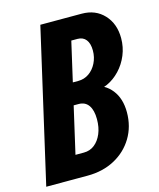

<svg xmlns="http://www.w3.org/2000/svg" viewBox="-117 -798 723 875"><g transform="rotate(-15 244.5 -360.0)"><path d="M106 0 130 -106H198Q227 -106 248.5 -123Q270 -140 282.5 -169.5Q295 -199 295 -238Q295 -280 279 -303Q263 -326 232 -326H180L203 -428H258Q286 -428 308.5 -443.5Q331 -459 344.5 -486Q358 -513 358 -545Q358 -578 344 -596Q330 -614 304 -614H245L270 -720H352Q417 -720 457 -677Q497 -634 497 -566Q497 -524 481.5 -486.5Q466 -449 439 -420.5Q412 -392 379 -377Q346 -362 311 -366L316 -387Q370 -380 402.5 -339Q435 -298 435 -233Q435 -166 403 -113Q371 -60 315 -30Q259 0 187 0ZM-8 0 157 -720H299L134 0Z"/></g></svg>

Font: Instrument Sans Condensed
Style: Bold Italic
Weight: 700
Width: 3
Italic angle: -13°
Designer: Rodrigo Fuenzalida
Foundry: fragTYPE
Version: Version 1.000;gftools[0.9.28]